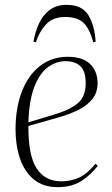

<svg xmlns="http://www.w3.org/2000/svg" viewBox="-20 -757 463 791"><path d="M259 -523Q321 -523 351.5 -493Q382 -463 382 -414Q382 -376 360.5 -349Q339 -322 302.5 -304Q266 -286 220 -273L97 -238Q96 -118 130.5 -64Q165 -10 233 -10Q271 -10 305 -25Q339 -40 373 -82L383 -74Q355 -37 315.5 -11.5Q276 14 217 14Q157 14 118.5 -18.5Q80 -51 62 -105Q44 -159 44 -223Q44 -312 70 -379.5Q96 -447 144.5 -485Q193 -523 259 -523ZM333 -414Q333 -464 311 -484.5Q289 -505 250 -505Q212 -505 178 -480.5Q144 -456 122 -400.5Q100 -345 97 -253L197 -283Q265 -303 299 -330.5Q333 -358 333 -414ZM255 -737Q318 -737 344 -694.5Q370 -652 374 -585L364 -583Q350 -637 325 -662Q300 -687 249 -687Q197 -687 169 -656Q141 -625 128 -583L118 -585Q124 -624 140 -659Q156 -694 184 -715.5Q212 -737 255 -737Z"/></svg>

Font: Display Extralight
Style: Italic
Weight: 200
Italic angle: -2°
Designer: Latin by Veronika Burian and Jose Scaglione. Greek by Irene Vlachou. Cyrillic by Vera Evstafieva
Foundry: TypeTogether
Version: Version 3.002